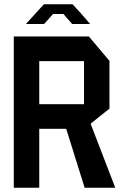

<svg xmlns="http://www.w3.org/2000/svg" viewBox="-20 -885 587 905"><path d="M45 0V-713H399L496 -598V-373L407 -302L523 -1V0H379L292 -278H165V0ZM165 -597V-394H376V-597ZM145 -819 187 -865H322L364 -819L404 -773V-772H320L279 -819H230L188 -772H104V-774Z"/></svg>

Font: Foldit Thin Medium
Style: Regular
Weight: 500
Version: Version 1.003